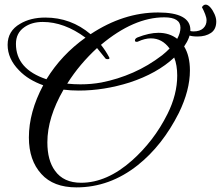

<svg xmlns="http://www.w3.org/2000/svg" viewBox="-20 -747 956 831"><path d="M311 64Q211 64 159 6Q105 -53 105 -152Q105 -262 167 -378Q136 -389 109.5 -405Q83 -421 62 -443Q13 -493 13 -553Q13 -613 67 -644Q112 -671 176 -671Q287 -671 372 -599Q514 -693 664 -693Q804 -693 804 -617Q804 -585 777 -546Q802 -505 802 -442Q802 -356 754 -258Q683 -117 576 -32Q455 64 311 64ZM328 -382Q352 -382 374.5 -384Q397 -386 419 -390Q490 -404 556 -433Q622 -462 682 -508Q691 -515 699 -522.5Q707 -530 714 -537Q682 -581 633 -581Q607 -581 577 -567Q575 -566 571 -566Q564 -566 564 -572Q564 -580 575 -585Q626 -605 666 -605Q713 -605 747 -579Q761 -605 761 -627Q761 -672 691 -672Q559 -672 417 -553Q437 -528 452 -500Q457 -492 448 -491H445Q437 -491 434 -497L400 -539Q363 -505 330.5 -466.5Q298 -428 271 -385Q300 -382 328 -382ZM181 -404Q246 -510 350 -584Q258 -652 165 -652Q117 -652 85 -629Q49 -604 49 -557Q49 -448 181 -404ZM331 44Q443 44 552 -53Q598 -94 636.5 -144Q675 -194 705 -254Q747 -338 747 -420Q747 -465 734 -498Q660 -429 541 -390Q430 -355 321 -355Q304 -355 287.5 -356Q271 -357 255 -359Q185 -238 185 -131Q185 -53 218 -8Q255 44 331 44ZM835 -589Q782 -589 782 -613Q782 -618 783 -621Q790 -618 798.5 -614.5Q807 -611 817 -611Q845 -611 859.5 -624.5Q874 -638 874 -659Q874 -670 868 -685.5Q862 -701 854 -716Q861 -727 870 -727Q880 -727 890.5 -715Q901 -703 908.5 -686Q916 -669 916 -654Q916 -620 893 -604.5Q870 -589 835 -589Z"/></svg>

Font: Carattere
Style: Regular
Weight: 400
Designer: Robert E. Leuschke
Foundry: Robert E. Leuschke
Version: Version 1.010; ttfautohint (v1.8.3)